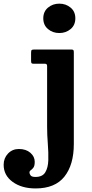

<svg xmlns="http://www.w3.org/2000/svg" viewBox="-152 -798 518 1078"><path d="M91 -695Q91 -733 117.5 -755.2Q144 -777.5 181 -777.5Q218 -777.5 244.5 -755.2Q271 -733 271 -695Q271 -657 244.5 -634.8Q218 -612.5 181 -612.5Q144 -612.5 117.5 -634.8Q91 -657 91 -695ZM101.5 -440H39Q28.5 -440 25.5 -442.8Q22.5 -445.5 22.5 -456.5V-501.5Q22.5 -514 25.8 -517Q29 -520 41 -520H247.5Q257 -520 259.8 -517Q262.5 -514 262.5 -504.5V10.5Q262.5 127 209.8 193.5Q157 260 48 260Q-30.5 260 -81 223.2Q-131.5 186.5 -131.5 127Q-131.5 90 -107 64.2Q-82.5 38.5 -46 38.5Q-6 38.5 18.5 59.8Q43 81 43 110.5Q43 133.5 35.5 143.2Q28 153 20.8 157.8Q13.5 162.5 13.5 170.5Q13.5 178.5 20 187Q26.5 195.5 47 195.5Q86.5 195.5 102.2 169.5Q118 143.5 119.2 101.2Q120.5 59 116.5 9.5Q112.5 -40 112.5 -87V-427Q112.5 -440 101.5 -440Z"/></svg>

Font: Besley*
Style: Bold
Weight: 700
Designer: Owen Earl
Foundry: indestructible type*
Version: Version 2.000; ttfautohint (v1.8.3)